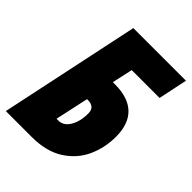

<svg xmlns="http://www.w3.org/2000/svg" viewBox="-211 -817 921 921"><g transform="rotate(45 249.0 -357.0)"><path d="M146 -714H503L472 -566H283L260 -461H275Q364 -461 410 -417Q456 -373 456 -286Q456 -212 426.5 -147Q397 -82 333 -41Q269 0 171 0H-5ZM206 -146Q240 -146 261.5 -181.5Q283 -217 283 -272Q283 -316 235 -316H230L193 -146Z"/></g></svg>

Font: Noto Sans UI CondBlack
Style: Italic
Weight: 900
Width: 3
Italic angle: -12°
Designer: Monotype Design Team
Foundry: Monotype Imaging Inc.
Version: Version 1.001